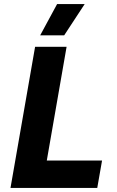

<svg xmlns="http://www.w3.org/2000/svg" viewBox="-20 -932 579 952"><path d="M154 -700H310.2L212 -136H486L462.2 0H32ZM298.2 -756.8H179.2L263.2 -912H400Z"/></svg>

Font: Fixel Italic Variable 20240409 Display Thin
Style: Italic
Weight: 100
Italic angle: -10°
Designer: AlfaBravo + MacPaw
Foundry: Kyrylo Tkachov, Marchela Mozhyna, Serhii Makarenko, Maria Weinstein, Zakhar Kryvoshyya
Version: Version 1.211;Glyphs 3.2 (3225)